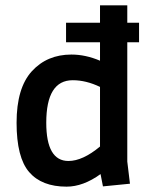

<svg xmlns="http://www.w3.org/2000/svg" viewBox="-20 -687 540 718"><path d="M227 -602H500V-529H227ZM456 -667V-83L466 0L365 10L356 -36Q291 11 229 11Q136 11 89 -43.5Q42 -98 42 -228Q42 -358 99 -420.5Q156 -483 247 -483Q300 -483 354 -460V-667ZM236 -85Q289 -85 354 -139V-362Q302 -387 252 -387Q153 -387 153 -228Q153 -85 236 -85Z"/></svg>

Font: Lekton
Style: Bold
Weight: 700
Designer: Paolo Mazzetti, Luciano Perondi, Raffaele Flato, Elena Papassissa, Emilio Macchia, Michela Povoleri, Tobias Seemiller, R
Version: Version 34.000